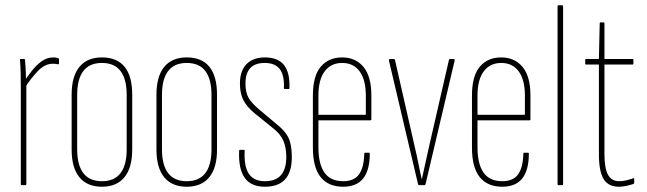

<svg xmlns="http://www.w3.org/2000/svg" viewBox="-20 -703 2457 729"><path d="M62 0Q59 0 59 -4V-368Q59 -395 58.5 -422.5Q58 -450 56 -474Q55 -479 59 -479H72Q75 -479 75 -475Q77 -452 78 -426.5Q79 -401 79 -387L80 -383V-4Q80 0 76 0ZM74 -369 72 -394Q84 -412 100.5 -433.5Q117 -455 137.5 -470Q158 -485 182 -485Q194 -485 201 -482Q203 -481 203.5 -480.5Q204 -480 204 -477Q204 -473 204 -469.5Q204 -466 204 -463Q204 -458 199 -459Q196 -460 191 -460.5Q186 -461 180 -461Q150 -461 123 -432.5Q96 -404 74 -369Z M367 6Q311 6 281.5 -30Q252 -66 252 -135V-343Q252 -413 281.5 -449Q311 -485 367 -485Q424 -485 453 -449.5Q482 -414 482 -343V-135Q482 -66 452.5 -30Q423 6 367 6ZM367 -15Q414 -15 437.5 -45.5Q461 -76 461 -136V-342Q461 -403 437.5 -433.5Q414 -464 367 -464Q320 -464 296.5 -433.5Q273 -403 273 -342V-136Q273 -76 296.5 -45.5Q320 -15 367 -15Z M689 6Q633 6 603.5 -30Q574 -66 574 -135V-343Q574 -413 603.5 -449Q633 -485 689 -485Q746 -485 775 -449.5Q804 -414 804 -343V-135Q804 -66 774.5 -30Q745 6 689 6ZM689 -15Q736 -15 759.5 -45.5Q783 -76 783 -136V-342Q783 -403 759.5 -433.5Q736 -464 689 -464Q642 -464 618.5 -433.5Q595 -403 595 -342V-136Q595 -76 618.5 -45.5Q642 -15 689 -15Z M986 6Q933 6 909 -28Q885 -62 888 -130Q888 -134 891 -134H907Q909 -134 909 -131Q906 -71 925 -43Q944 -15 986 -15Q1067 -15 1067 -107Q1067 -144 1055.5 -169.5Q1044 -195 1017 -216L949 -271Q917 -297 904 -323Q891 -349 891 -386Q891 -434 916 -459.5Q941 -485 985 -485Q1035 -485 1058 -456.5Q1081 -428 1079 -369Q1079 -365 1076 -365H1061Q1060 -365 1059 -366Q1058 -367 1058 -369Q1060 -418 1042 -441Q1024 -464 985 -464Q912 -464 912 -386Q912 -352 923.5 -332Q935 -312 962 -289L1031 -231Q1063 -206 1075.5 -179.5Q1088 -153 1088 -107Q1088 -50 1062.5 -22Q1037 6 986 6Z M1283 6Q1227 6 1197.5 -30.5Q1168 -67 1168 -143V-340Q1168 -415 1198 -450Q1228 -485 1279 -485Q1330 -485 1360 -449Q1390 -413 1390 -341V-250Q1390 -246 1385 -246H1189V-144Q1189 -80 1212 -47.5Q1235 -15 1283 -15Q1325 -15 1343.5 -41.5Q1362 -68 1363 -119Q1363 -123 1366 -123H1381Q1384 -123 1384 -120Q1384 -57 1359 -25.5Q1334 6 1283 6ZM1189 -267H1369V-340Q1369 -400 1345.5 -432Q1322 -464 1279 -464Q1237 -464 1213 -432.5Q1189 -401 1189 -340Z M1571 0Q1568 0 1567 -5L1457 -472Q1456 -479 1461 -479H1475Q1479 -479 1480 -474L1556 -140Q1563 -111 1568.5 -82.5Q1574 -54 1581 -24H1582Q1589 -54 1595 -83Q1601 -112 1608 -142L1684 -473Q1685 -479 1688 -479H1703Q1707 -479 1706 -472L1596 -5Q1595 0 1592 0Z M1887 6Q1831 6 1801.5 -30.5Q1772 -67 1772 -143V-340Q1772 -415 1802 -450Q1832 -485 1883 -485Q1934 -485 1964 -449Q1994 -413 1994 -341V-250Q1994 -246 1989 -246H1793V-144Q1793 -80 1816 -47.5Q1839 -15 1887 -15Q1929 -15 1947.5 -41.5Q1966 -68 1967 -119Q1967 -123 1970 -123H1985Q1988 -123 1988 -120Q1988 -57 1963 -25.5Q1938 6 1887 6ZM1793 -267H1973V-340Q1973 -400 1949.5 -432Q1926 -464 1883 -464Q1841 -464 1817 -432.5Q1793 -401 1793 -340Z M2100 0Q2097 0 2097 -4V-679Q2097 -683 2100 -683H2114Q2118 -683 2118 -679V-4Q2118 0 2114 0Z M2330 6Q2290 6 2272 -23Q2254 -52 2254 -117V-458H2205Q2202 -458 2202 -462V-475Q2202 -479 2205 -479H2254L2257 -614Q2257 -618 2260 -618H2272Q2275 -618 2275 -614V-479H2382Q2385 -479 2385 -475V-462Q2385 -458 2382 -458H2275V-118Q2275 -64 2288.5 -39.5Q2302 -15 2331 -15Q2345 -15 2359 -18.5Q2373 -22 2385 -26Q2388 -29 2388 -23V-10Q2388 -6 2386 -5Q2375 -1 2359.5 2.5Q2344 6 2330 6Z"/></svg>

Font: Sofia Sans Extra Condensed Thin
Style: Regular
Weight: 250
Version: Version 4.100